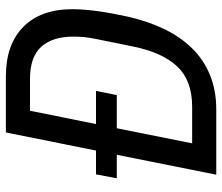

<svg xmlns="http://www.w3.org/2000/svg" viewBox="-70 -668 738 637"><g transform="rotate(-90 298.5 -349.0)"><path d="M104 -330H26L39 -399H118L178 -698H364Q470 -698 528.5 -640Q587 -582 587 -477Q587 -457 585 -433.5Q583 -410 579.5 -386Q576 -362 571.5 -339Q567 -316 563 -297Q548 -229 522 -174.5Q496 -120 458 -81Q420 -42 369 -21Q318 0 254 0H38ZM263 -80Q350 -80 396.5 -129Q443 -178 463 -275L488 -398Q493 -421 494.5 -440Q496 -459 496 -474Q496 -543 462.5 -580.5Q429 -618 355 -618H250L206 -399H316L302 -330H192L142 -80Z"/></g></svg>

Font: IBM Plex Sans Cond Text
Style: Italic
Weight: 450
Width: 3
Italic angle: -11°
Designer: Mike Abbink, Paul van der Laan, Pieter van Rosmalen
Foundry: Bold Monday
Version: Version 1.3